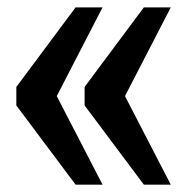

<svg xmlns="http://www.w3.org/2000/svg" viewBox="-20 -502 489 522"><path d="M210 -215.3V-265.6L371.1 -481.9H444.3L319.8 -240.7L444.3 0H371.1ZM24.4 -215.3V-265.6L185.5 -481.9H258.8L134.3 -240.7L258.8 0H185.5Z"/></svg>

Font: Charis SIL CyrE
Style: Bold
Weight: 700
Foundry: SIL International
Version: Version 5.000